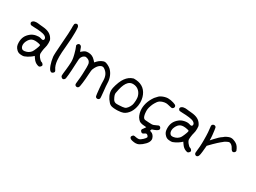

<svg xmlns="http://www.w3.org/2000/svg" viewBox="-54 -1554 3492 2624"><g transform="rotate(30 1692.5 -242.0)"><path d="M219.2 -85.4Q229.5 -91.3 241.2 -101.6Q252.9 -111.8 258.3 -119.6Q270 -136.7 286.1 -175.3Q302.2 -214.4 305.7 -232.4Q307.6 -244.1 304.2 -247.6Q301.3 -250.5 281.7 -254.9Q247.1 -262.7 220.2 -262.7Q193.4 -262.7 173.8 -254.9Q135.7 -239.3 110.8 -184.6Q99.1 -158.7 99.1 -133.8Q99.1 -126.5 100.1 -119.6Q104 -88.9 125.5 -73.2Q134.8 -66.9 151.9 -66.9Q158.7 -66.9 166 -67.9Q194.3 -71.8 219.2 -85.4ZM409.7 9.3Q388.7 1.5 371.1 -13.2Q353.5 -27.8 336.9 -52.2Q330.6 -61.5 317.4 -80.6Q310.1 -73.7 294.9 -60.5Q285.6 -52.7 267.1 -40.5Q249 -28.8 232.4 -20Q207 -6.8 193.8 -2.9Q180.7 1 162.1 1Q130.4 1 111.3 -5.4Q92.8 -11.7 75.7 -28.3Q53.2 -49.8 43.9 -74.2Q35.2 -98.1 35.2 -134.8Q35.2 -186 54.2 -225.1Q72.8 -263.7 114.3 -296.9Q145 -321.8 192.4 -331.5Q213.9 -335.9 232.4 -335.9Q254.4 -335.9 272 -329.6Q286.6 -324.2 296.4 -324.2Q315.4 -324.2 318.8 -343.3Q319.3 -346.7 319.3 -349.6Q319.3 -374.5 283.2 -393.1Q266.1 -401.9 217.8 -408.7Q169.9 -415 111.8 -416Q77.6 -417 67.9 -418.9Q58.1 -420.9 51.8 -428.7Q42.5 -440.4 42.5 -450.7Q42.5 -464.4 59.1 -476.1Q80.1 -490.2 112.8 -490.2Q125 -490.2 138.7 -488.3Q148.9 -486.8 170.9 -484.4Q192.9 -481.9 213.9 -480.5Q276.9 -475.6 316.4 -454.6Q355.5 -434.1 378.9 -394Q388.2 -378.4 390.6 -366.7Q393.1 -355.5 393.1 -326.7Q393.1 -305.7 390.6 -287.6Q388.7 -269.5 384.3 -256.3Q380.4 -245.6 376.5 -224.1Q372.6 -203.1 370.6 -185.1Q368.2 -162.1 368.2 -150.4Q368.2 -146.5 368.7 -144Q369.6 -133.3 376.5 -119.6Q386.2 -99.6 407.7 -77.6Q428.7 -55.2 438 -55.2Q447.8 -55.2 460 -42.5Q472.7 -29.3 472.7 -19.5Q472.7 -9.8 460 3.4Q447.8 16.1 438 16.1Q434.6 16.1 426.3 14.2Q417.5 11.7 409.7 9.3Z M622.6 -733.9Q628.9 -726.1 631.3 -713.4Q633.8 -701.2 634.3 -671.9Q634.8 -651.4 634.8 -630.9Q634.8 -584 632.3 -540Q629.4 -477.1 621.1 -393.1Q611.8 -304.2 611.8 -240.2Q611.8 -207 614.3 -180.7Q622.1 -103.5 653.3 -58.6Q664.6 -43 664.6 -32.2Q664.6 -32.2 664.6 -30.8Q663.6 -20 650.4 -8.8Q638.7 0.5 629.9 1Q629.9 1 629.4 1Q620.6 1 609.4 -6.3Q588.4 -20.5 568.4 -75.7Q548.8 -130.9 540.5 -197.3Q539.6 -206.1 539.6 -222.7Q539.6 -240.2 541 -266.6Q543.5 -317.4 551.3 -418.5Q558.1 -502.9 562 -569.8Q564.9 -628.4 564.9 -656.2Q564.9 -660.2 564.9 -663.6Q564.5 -677.2 564.5 -688.5Q564.5 -714.4 566.9 -724.1Q570.8 -738.3 585.4 -744.1Q593.3 -747.6 599.6 -747.6Q603 -747.6 605.5 -746.6Q614.3 -744.1 622.6 -733.9Z M782.7 -10.7Q774.4 -19.5 772.5 -26.4Q771.5 -29.3 771.5 -37.1Q771.5 -47.9 773.4 -67.9Q774.4 -79.1 776.4 -94.7Q778.3 -110.4 780.8 -131.3Q789.1 -206.5 790 -245.6Q790.5 -253.4 790.5 -260.7Q790.5 -291 785.6 -318.8Q783.7 -330.1 780.3 -344.7Q776.9 -359.4 772.9 -376Q764.6 -405.8 755.9 -434.6Q746.6 -462.9 741.2 -473.1Q734.9 -484.9 734.9 -489.7Q734.9 -490.2 734.9 -490.2Q734.9 -495.1 739.7 -503.9Q751 -523.9 768.6 -524.4Q772 -524.4 775.4 -523.4Q797.4 -519.5 806.6 -491.2Q809.1 -483.4 813 -472.7Q816.9 -461.9 819.8 -455.1Q822.3 -449.2 827.1 -438Q833 -443.4 844.7 -453.6Q867.2 -473.1 884.8 -480Q901.9 -486.8 929.2 -486.8Q962.9 -486.8 989.7 -474.6Q1016.6 -462.4 1040.5 -436.5Q1048.8 -427.2 1064.9 -409.7Q1072.3 -418 1086.9 -434.1Q1105.5 -455.1 1137.2 -472.7Q1169.4 -489.7 1189 -489.7Q1205.6 -489.7 1237.8 -474.6Q1269.5 -459 1287.6 -442.4Q1322.3 -410.6 1343.3 -360.4Q1363.8 -309.6 1364.3 -256.8Q1364.3 -242.2 1367.2 -204.6Q1370.6 -167 1375 -128.9Q1378.9 -90.8 1381.3 -60.5Q1382.8 -40.5 1382.8 -31.7Q1382.8 -26.9 1382.3 -25.4Q1377 -4.9 1355 -1Q1351.1 -0.5 1347.2 -0.5Q1330.6 -0.5 1321.3 -15.1Q1317.9 -20.5 1312.5 -59.6Q1307.6 -98.6 1303.7 -145Q1301.3 -176.3 1299.3 -205.6Q1297.9 -235.4 1297.9 -255.4Q1297.4 -308.6 1278.3 -347.2Q1258.8 -385.3 1219.7 -409.7Q1206.5 -418 1192.4 -418Q1173.8 -418 1153.8 -403.8Q1118.7 -379.4 1093.8 -320.8Q1088.4 -308.1 1085.4 -287.6Q1082.5 -267.1 1080.6 -228.5Q1077.1 -157.7 1068.8 -91.8Q1060.5 -25.4 1054.2 -15.1Q1043.9 0 1026.4 0Q1025.4 0 1024.4 0Q1004.9 -1 996.1 -18.1Q993.2 -22.9 993.7 -39.1Q994.6 -55.2 998 -83.5Q1001 -105.5 1003.4 -133.8Q1005.9 -161.6 1007.3 -191.4Q1010.3 -246.6 1010.3 -295.4Q1009.8 -344.7 1006.3 -358.4Q1000 -380.4 985.8 -394Q971.2 -407.7 947.8 -414.1Q931.2 -418.5 924.3 -418Q917 -417 904.3 -410.2Q896 -405.8 887.2 -397Q878.9 -387.7 873 -377.4Q864.7 -361.8 861.8 -343.3Q859.4 -324.7 856.9 -257.3Q855.5 -216.8 852.5 -168Q849.1 -119.1 846.7 -90.8Q842.3 -45.4 839.4 -31.7Q836.4 -17.6 828.6 -10.3Q817.9 1 807.1 1Q806.6 1 806.2 1Q794.9 1 782.7 -10.7Z M1741.2 -83.5Q1759.3 -90.8 1778.3 -115.7Q1797.9 -141.1 1808.1 -169.9Q1815.9 -191.9 1818.4 -237.3Q1818.8 -248 1818.8 -257.3Q1818.8 -288.1 1814 -305.2Q1801.8 -351.6 1772 -380.9Q1742.7 -410.2 1700.7 -418Q1687 -420.4 1674.3 -420.4Q1631.3 -420.4 1602.1 -390.6Q1563.5 -352.5 1541 -258.3Q1529.8 -212.4 1528.3 -194.8Q1527.8 -191.4 1527.8 -188Q1527.8 -173.8 1532.7 -157.2Q1537.6 -140.1 1556.2 -106.4Q1575.2 -72.8 1614.3 -71.8Q1617.2 -71.8 1619.6 -71.8Q1622.6 -71.8 1625.5 -71.8Q1636.7 -71.8 1648.9 -72.3Q1677.2 -73.2 1704.1 -76.2Q1731.4 -79.6 1741.2 -83.5ZM1581.5 -5.9Q1546.4 -13.7 1525.4 -40.5Q1492.7 -75.7 1474.1 -117.7Q1456.1 -159.7 1456.1 -199.2Q1456.1 -227.1 1473.1 -283.7Q1490.7 -339.8 1510.3 -376Q1529.3 -410.6 1553.7 -436Q1578.6 -461.4 1607.4 -475.6Q1631.3 -487.3 1641.6 -489.3Q1646 -489.7 1653.8 -489.7Q1665 -489.7 1685.1 -488.3Q1756.3 -482.4 1805.2 -441.9Q1853.5 -400.9 1874 -329.6Q1885.3 -289.6 1885.3 -248.5Q1885.3 -226.1 1881.8 -202.6Q1871.6 -138.2 1841.3 -89.4Q1824.7 -63.5 1802.7 -43.9Q1781.2 -24.4 1755.4 -14.2Q1726.6 -3.4 1671.9 -0.5Q1658.2 0 1646 0Q1608.4 0 1581.5 -5.9Z M2055.2 258.3Q2020 251 2009.8 232.9Q2006.3 227.1 2006.3 220.7Q2006.3 208.5 2019.5 195.8Q2027.3 187.5 2033.2 186Q2038.6 184.1 2048.8 186Q2083 193.4 2103.5 193.4Q2112.8 193.4 2119.6 191.9Q2141.1 186.5 2172.4 156.7Q2200.2 129.9 2204.6 116.7Q2205.6 114.3 2205.6 111.3Q2205.6 101.1 2193.4 88.9Q2181.6 76.7 2170.9 77.1Q2160.6 77.1 2144.5 88.9Q2127.9 101.1 2117.7 101.1Q2107.4 101.1 2095.7 89.4Q2082.5 76.7 2084 64.9Q2085 53.7 2101.1 35.6Q2108.4 27.8 2118.2 11.2Q2121.6 5.4 2124.5 0Q2120.1 0 2111.3 0Q2085.9 -1 2060.5 -4.9Q2028.3 -10.3 2012.2 -21.5Q1995.6 -32.7 1973.6 -64.9Q1968.8 -71.8 1961.9 -88.4Q1955.6 -105 1951.2 -121.1Q1942.9 -152.8 1942.9 -186.5Q1942.9 -213.4 1947.8 -241.7Q1959.5 -305.7 1995.1 -365.2Q2001.5 -376 2008.3 -385.7Q2014.6 -395.5 2017.1 -398.9Q2044.9 -431.6 2058.6 -443.8Q2072.3 -456.1 2092.3 -465.8Q2137.7 -487.3 2179.7 -489.7Q2184.1 -489.7 2189 -489.7Q2227.5 -489.7 2273.4 -475.6Q2292.5 -469.7 2303.7 -463.9Q2314.9 -458 2318.8 -452.1Q2324.2 -443.8 2324.2 -435.1Q2324.2 -431.2 2323.2 -427.2Q2320.3 -414.1 2308.1 -405.8Q2298.3 -399.4 2287.6 -400.9Q2277.3 -401.9 2228.5 -414.1Q2211.9 -418.5 2193.8 -418.5Q2169.4 -418.5 2143.6 -410.2Q2098.6 -396 2077.6 -366.7Q2056.2 -336.4 2043.9 -311Q2031.7 -285.2 2021 -247.6Q2014.2 -223.6 2014.2 -193.8Q2014.2 -176.3 2016.6 -157.2Q2022.9 -105.5 2040.5 -87.9Q2049.3 -78.6 2061.5 -76.7Q2073.2 -74.2 2120.6 -72.3Q2148.4 -70.8 2164.6 -70.8Q2172.4 -70.8 2177.2 -71.3Q2192.4 -71.8 2226.6 -88.9Q2251 -101.6 2260.3 -104Q2269 -106.4 2277.3 -102.5Q2290.5 -96.7 2295.9 -83.5Q2301.8 -70.8 2296.4 -58.6Q2291 -47.4 2265.1 -33.7Q2239.7 -21 2203.6 -10.3Q2203.1 -8.8 2202.6 -7.3Q2199.2 1 2192.4 17.1Q2200.2 19.5 2215.8 24.9Q2234.9 31.2 2250.5 49.8Q2265.6 67.9 2272.5 92.8Q2274.9 101.6 2274.9 110.8Q2274.9 132.3 2261.7 155.8Q2242.7 189.5 2197.8 225.1Q2161.1 254.4 2131.3 261.2Q2119.1 264.2 2104 264.2Q2082.5 264.2 2055.2 258.3Z M2563.5 -85.4Q2573.7 -91.3 2585.4 -101.6Q2597.2 -111.8 2602.5 -119.6Q2614.3 -136.7 2630.4 -175.3Q2646.5 -214.4 2649.9 -232.4Q2651.9 -244.1 2648.4 -247.6Q2645.5 -250.5 2626 -254.9Q2591.3 -262.7 2564.5 -262.7Q2537.6 -262.7 2518.1 -254.9Q2480 -239.3 2455.1 -184.6Q2443.4 -158.7 2443.4 -133.8Q2443.4 -126.5 2444.3 -119.6Q2448.2 -88.9 2469.7 -73.2Q2479 -66.9 2496.1 -66.9Q2502.9 -66.9 2510.3 -67.9Q2538.6 -71.8 2563.5 -85.4ZM2753.9 9.3Q2732.9 1.5 2715.3 -13.2Q2697.8 -27.8 2681.2 -52.2Q2674.8 -61.5 2661.6 -80.6Q2654.3 -73.7 2639.2 -60.5Q2629.9 -52.7 2611.3 -40.5Q2593.3 -28.8 2576.7 -20Q2551.3 -6.8 2538.1 -2.9Q2524.9 1 2506.3 1Q2474.6 1 2455.6 -5.4Q2437 -11.7 2419.9 -28.3Q2397.5 -49.8 2388.2 -74.2Q2379.4 -98.1 2379.4 -134.8Q2379.4 -186 2398.4 -225.1Q2417 -263.7 2458.5 -296.9Q2489.3 -321.8 2536.6 -331.5Q2558.1 -335.9 2576.7 -335.9Q2598.6 -335.9 2616.2 -329.6Q2630.9 -324.2 2640.6 -324.2Q2659.7 -324.2 2663.1 -343.3Q2663.6 -346.7 2663.6 -349.6Q2663.6 -374.5 2627.4 -393.1Q2610.4 -401.9 2562 -408.7Q2514.2 -415 2456.1 -416Q2421.9 -417 2412.1 -418.9Q2402.3 -420.9 2396 -428.7Q2386.7 -440.4 2386.7 -450.7Q2386.7 -464.4 2403.3 -476.1Q2424.3 -490.2 2457 -490.2Q2469.2 -490.2 2482.9 -488.3Q2493.2 -486.8 2515.1 -484.4Q2537.1 -481.9 2558.1 -480.5Q2621.1 -475.6 2660.6 -454.6Q2699.7 -434.1 2723.1 -394Q2732.4 -378.4 2734.9 -366.7Q2737.3 -355.5 2737.3 -326.7Q2737.3 -305.7 2734.9 -287.6Q2732.9 -269.5 2728.5 -256.3Q2724.6 -245.6 2720.7 -224.1Q2716.8 -203.1 2714.8 -185.1Q2712.4 -162.1 2712.4 -150.4Q2712.4 -146.5 2712.9 -144Q2713.9 -133.3 2720.7 -119.6Q2730.5 -99.6 2752 -77.6Q2772.9 -55.2 2782.2 -55.2Q2792 -55.2 2804.2 -42.5Q2816.9 -29.3 2816.9 -19.5Q2816.9 -9.8 2804.2 3.4Q2792 16.1 2782.2 16.1Q2778.8 16.1 2770.5 14.2Q2761.7 11.7 2753.9 9.3Z M2897 -4.9Q2883.8 -12.7 2881.8 -27.3Q2881.3 -30.8 2881.3 -36.1Q2881.3 -52.7 2886.2 -87.4Q2889.2 -107.4 2891.1 -134.8Q2892.6 -162.1 2893.6 -192.4Q2894 -216.3 2894 -240.7Q2894 -273.4 2893.1 -307.1Q2891.6 -365.7 2886.2 -403.8Q2880.9 -442.9 2880.9 -454.6Q2880.9 -466.3 2885.7 -474.1Q2895.5 -488.8 2913.1 -488.8Q2916 -488.8 2918.9 -488.8Q2940.4 -485.8 2946.3 -466.8Q2948.7 -459.5 2952.6 -429.7Q2956.5 -399.4 2960 -368.2Q2961.9 -347.2 2963.4 -329.1Q2964.8 -311.5 2964.8 -302.7Q2964.8 -293.9 2964.8 -275.9Q2976.1 -288.1 2997.6 -313Q3021.5 -340.3 3050.3 -367.2Q3079.6 -394 3092.3 -400.9Q3095.7 -402.8 3099.6 -405.8Q3103.5 -408.7 3106 -411.1Q3114.3 -421.4 3144 -435.5Q3174.3 -449.7 3191.4 -451.7Q3198.7 -452.6 3205.6 -452.6Q3215.3 -452.6 3225.1 -450.7Q3241.2 -447.3 3267.1 -436Q3291 -425.3 3308.6 -408.7Q3325.7 -391.6 3338.9 -366.2Q3350.1 -344.2 3352.1 -336.4Q3352.5 -333.5 3352.5 -330.6Q3352.5 -325.2 3350.1 -319.8Q3347.7 -314.5 3341.8 -308.6Q3335.9 -303.2 3330.6 -300.3Q3315.9 -293.9 3302.7 -302.7Q3289.6 -312 3277.3 -336.9Q3266.1 -359.4 3247.1 -374Q3228 -388.7 3209.5 -388.7Q3200.7 -388.7 3172.9 -374.5Q3144.5 -360.8 3139.2 -353.5Q3138.2 -352.1 3128.9 -344.7Q3120.1 -337.4 3108.4 -328.6Q3096.7 -319.8 3071.8 -296.4Q3046.9 -273.4 3022.9 -249.5Q3004.4 -230 2966.3 -191.4Q2964.8 -178.7 2962.9 -153.3Q2957 -81.5 2951.2 -50.8Q2945.3 -20.5 2936 -11.2Q2926.8 -2 2917.5 -0.5Q2915.5 0 2913.6 0Q2905.8 0 2897 -4.9Z"/></g></svg>

Font: Casuwalt
Style: Regular
Weight: 400
Designer: Walter E Stewart
Version: 0.1